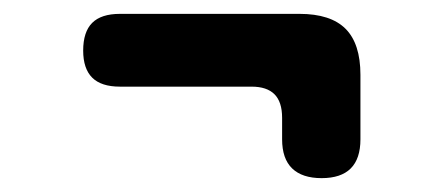

<svg xmlns="http://www.w3.org/2000/svg" viewBox="-20 -428 640 277"><path d="M500 -227Q500 -199 486 -185Q472 -171 444 -171Q416 -171 401.5 -185Q387 -199 387 -227V-258Q387 -281 376 -292Q365 -303 343 -303H153Q126 -303 113 -316Q100 -329 100 -355Q100 -382 113 -395Q126 -408 153 -408H412Q457 -408 478.5 -386.5Q500 -365 500 -320Z"/></svg>

Font: Maple Mono SemiBold
Style: Regular
Weight: 600
Monospace: yes
Designer: subframe7536
Version: Version 7.000